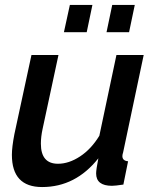

<svg xmlns="http://www.w3.org/2000/svg" viewBox="-20 -745 626 775"><path d="M238 -615 262 -725H353L330 -615ZM410 -615 433 -725H524L501 -615ZM28 -120Q28 -151 38 -203L107 -523H216L152 -225Q145 -193 145 -165Q145 -84 214 -84Q258 -84 303 -113.5Q348 -143 381 -197L450 -523H560L477 -130Q474 -121 474 -115Q474 -96 497 -94L478 0Q445 5 432 5Q368 5 368 -45Q368 -60 377 -106Q285 10 150 10Q28 10 28 -120Z"/></svg>

Font: Raleway-v4020 SemiBold
Style: Italic
Weight: 600
Italic angle: -12°
Designer: Matt McInerney, Pablo Impallari, Rodrigo Fuenzalida
Foundry: Matt McInerney, Pablo Impallari, Rodrigo Fuenzalida
Version: Version 4.020;PS 004.020;hotconv 1.0.88;makeotf.lib2.5.64775